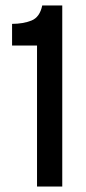

<svg xmlns="http://www.w3.org/2000/svg" viewBox="-20 -680 314 700"><path d="M115 0V-514H24V-593Q64 -593 94.5 -605Q125 -617 134 -660H207V0Z"/></svg>

Font: Bricolage Grotesque 60pt
Style: Regular
Weight: 400
Version: Version 1.001;gftools[0.9.33.dev8+g029e19f]